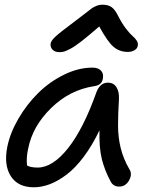

<svg xmlns="http://www.w3.org/2000/svg" viewBox="-20 -751 661 818"><path d="M232.9 -528.8Q213.9 -528.8 203.6 -539.6Q193.4 -550.3 195.8 -565.9Q198.2 -578.1 215.6 -594.5Q232.9 -610.8 294.9 -657.2Q314.9 -671.9 337.6 -689.7Q360.4 -707.5 369.1 -714.1Q377.9 -720.7 390.4 -725.8Q402.8 -731 417 -731Q441.4 -731 456.1 -720.2Q470.7 -709.5 484.9 -680.2Q499.5 -651.4 516.8 -628.9Q534.2 -606.4 545.2 -597.2Q556.2 -587.9 562.7 -577.6Q569.3 -567.4 566.9 -556.2Q565.4 -544.4 553.2 -537.1Q541 -529.8 524.9 -529.8Q489.3 -529.8 463.9 -551.3Q438.5 -572.8 402.8 -638.2Q358.4 -599.6 328.4 -576.2Q298.3 -552.7 280 -543.2Q261.7 -533.7 252.9 -531.2Q244.1 -528.8 232.9 -528.8ZM124 46.9Q56.2 46.9 25.9 -0.7Q-4.4 -48.3 11.2 -126Q23.4 -185.5 58.8 -246.1Q94.2 -306.6 142.6 -354.5Q190.9 -402.3 252.4 -432.6Q314 -462.9 374 -462.9Q397.9 -462.9 410.2 -450.2Q422.4 -437.5 418 -415Q413.6 -388.2 380.9 -383.8Q277.3 -368.2 198 -290.8Q118.7 -213.4 100.1 -118.2Q91.3 -79.6 95.2 -45.9Q110.8 -37.1 140.1 -37.1Q204.6 -37.1 270.3 -120.1Q335.9 -203.1 391.1 -358.9Q406.7 -398.9 439.9 -398.9Q463.9 -398.9 476.1 -379.6Q488.3 -360.4 486.8 -329.1Q482.9 -265.1 482.9 -216.1Q482.9 -167 494.1 -120.8Q505.4 -74.7 530.8 -30.8Q544.9 -10.3 530.3 16.8Q515.6 43.9 487.8 43.9Q462.4 43.9 451.2 22Q425.8 -25.4 413.8 -73.5Q401.9 -121.6 403.8 -195.8Q373 -131.3 336.7 -83Q300.3 -34.7 263.7 -7.1Q227.1 20.5 192.4 33.7Q157.7 46.9 124 46.9Z"/></svg>

Font: Shantell Sans Bouncy
Style: Italic
Weight: 400
Italic angle: -11.31°
Designer: Stephen Nixon, Anya Danilova, Shantell Martin
Foundry: Arrow Type
Version: Version 1.006;[9816181b4]